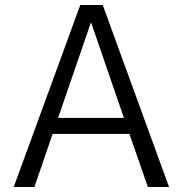

<svg xmlns="http://www.w3.org/2000/svg" viewBox="-20 -750 733 770"><path d="M346 -658H344L213 -277H477ZM499 -213H191L118 0H35L302 -730H392L658 0H573Z"/></svg>

Font: Mplus 1p
Style: Regular
Weight: 400
Version: Version 1.061